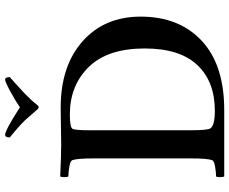

<svg xmlns="http://www.w3.org/2000/svg" viewBox="-94 -810 906 759"><g transform="rotate(-90 359.5 -430.0)"><path d="M206.1 -863.3Q224.6 -863.3 315.4 -804.7Q338.9 -821.3 377.4 -842.3Q416 -863.3 424.8 -863.3Q434.6 -863.3 434.6 -844.7Q433.6 -843.8 412.1 -824.7Q390.6 -805.7 369.1 -785.2Q340.8 -757.8 327.1 -739.3Q320.3 -730.5 316.4 -730.5Q310.5 -730.5 303.7 -739.3Q268.6 -780.3 264.6 -784.2Q248 -800.8 231.9 -814.9Q215.8 -829.1 206.5 -836.4Q197.3 -843.8 196.3 -844.7Q196.3 -863.3 206.1 -863.3ZM224.6 -530.3V-127Q224.6 -67.4 231.4 -52.7Q242.2 -34.2 301.8 -34.2Q417 -34.2 482.4 -103.5Q547.9 -172.9 547.9 -311.5Q547.9 -458 474.6 -532.7Q401.4 -607.4 287.1 -607.4Q234.4 -607.4 229.5 -595.7Q224.6 -582 224.6 -530.3ZM314.5 -643.6Q478.5 -643.6 576.2 -557.1Q673.8 -470.7 673.8 -327.1Q673.8 -175.8 578.6 -86.4Q483.4 2.9 304.7 2.9H42Q39.1 -2 39.1 -13.7Q39.1 -25.4 42 -29.3Q57.6 -29.3 80.6 -33.2Q103.5 -37.1 106.4 -44.9Q113.3 -65.4 113.3 -127V-515.6Q113.3 -577.1 106.4 -597.7Q103.5 -605.5 80.6 -609.4Q57.6 -613.3 42 -613.3Q39.1 -617.2 39.1 -628.9Q39.1 -640.6 42 -645.5Q126 -641.6 168.9 -641.6Q187.5 -641.6 237.3 -642.6Q287.1 -643.6 314.5 -643.6Z"/></g></svg>

Font: Crimson
Style: Semibold
Weight: 600
Version: Version 0.8